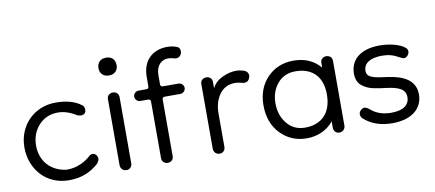

<svg xmlns="http://www.w3.org/2000/svg" viewBox="-64 -917 2647 1169"><g transform="rotate(-10 1259.0 -332.0)"><path d="M282 16C361 16 418 -10 466 -53C475 -64 480 -74 480 -83C480 -100 466 -117 450 -117C442 -117 435 -114 429 -109C393 -74 337 -50 286 -50C283 -50 280 -50 277 -50C185 -61 120 -127 120 -226C120 -276 136 -318 167 -352C198 -385 237 -402 286 -402C335 -402 375 -380 403 -363C410 -362 417 -360 421 -360C442 -360 453 -371 453 -392C453 -405 448 -414 438 -421C399 -450 347 -464 282 -464C150 -464 48 -365 48 -227C48 -94 140 16 282 16Z M632 -570C667 -570 688 -592 688 -624C688 -659 667 -680 632 -680C597 -680 576 -659 576 -624C576 -592 597 -570 632 -570ZM637 16C658 16 672 0 672 -21V-429C672 -452 654 -464 637 -464C617 -464 600 -452 600 -429V-21C600 0 616 16 637 16Z M891 16C911 16 928 4 928 -19V-368C928 -379 933 -384 944 -384H1040C1057 -384 1072 -399 1072 -416C1072 -433 1057 -448 1040 -448H944C933 -448 928 -453 928 -464V-518C928 -582 964 -610 1005 -610C1016 -610 1031 -607 1043 -603C1047 -602 1050 -602 1054 -602C1070 -602 1088 -616 1088 -640C1088 -656 1081 -666 1067 -670C1052 -677 1026 -680 1010 -680C919 -680 856 -622 856 -522V-464C856 -453 851 -448 840 -448H792C775 -448 760 -433 760 -416C760 -399 775 -384 792 -384H840C851 -384 856 -379 856 -368V-19C856 4 874 16 891 16Z M1248 -226C1248 -274 1260 -314 1283 -345C1306 -376 1338 -392 1379 -392C1392 -392 1408 -389 1427 -384C1430 -383 1434 -383 1437 -383C1453 -383 1464 -392 1470 -410C1471 -414 1472 -419 1472 -423C1472 -434 1466 -449 1445 -456C1429 -461 1413 -464 1397 -464C1370 -464 1342 -457 1312 -443C1282 -429 1261 -409 1248 -382V-421C1248 -444 1230 -456 1213 -456C1193 -456 1176 -444 1176 -421V-21C1176 0 1192 16 1213 16C1234 16 1248 0 1248 -21Z M1753 16C1821 16 1879 -12 1918 -59V-21C1918 0 1932 16 1953 16C1974 16 1990 0 1990 -21V-421C1990 -444 1973 -456 1953 -456C1936 -456 1918 -444 1918 -421V-392C1877 -440 1822 -464 1753 -464C1687 -464 1633 -442 1590 -398C1547 -353 1526 -296 1526 -227C1526 -156 1547 -97 1590 -52C1633 -7 1687 16 1753 16ZM1753 -50C1707 -50 1670 -67 1642 -101C1614 -135 1600 -177 1600 -227C1600 -275 1614 -316 1642 -349C1670 -382 1707 -398 1753 -398C1853 -398 1918 -340 1918 -227C1918 -110 1853 -50 1753 -50Z M2281 16C2401 16 2470 -42 2470 -130C2470 -245 2341 -261 2281 -269C2238 -274 2210 -281 2196 -289C2181 -297 2174 -309 2174 -326C2174 -375 2219 -400 2288 -400C2331 -400 2356 -392 2395 -371C2403 -367 2412 -362 2420 -362C2437 -362 2452 -382 2452 -397C2452 -408 2448 -416 2440 -422C2413 -446 2351 -464 2284 -464C2169 -464 2102 -409 2102 -322C2102 -287 2113 -262 2134 -246C2155 -229 2180 -218 2209 -213C2237 -208 2261 -204 2281 -202C2356 -193 2398 -174 2398 -125C2398 -78 2361 -48 2286 -48C2233 -48 2192 -63 2160 -91C2147 -102 2136 -107 2128 -107C2117 -107 2094 -93 2094 -72C2094 -63 2098 -54 2105 -46C2150 -5 2208 16 2281 16Z"/></g></svg>

Font: Dongle Light
Style: Regular
Weight: 300
Designer: Yanghee Ryu
Foundry: Yanghee Ryu
Version: Version 2.000